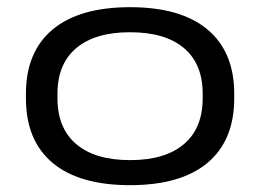

<svg xmlns="http://www.w3.org/2000/svg" viewBox="-20 -514 742 548"><path d="M351 14.5Q206 14.5 130 -49.2Q54 -113 54 -233.5V-246.5Q54 -366 130.2 -429.8Q206.5 -493.5 351.5 -493.5Q496 -493.5 572.2 -429.8Q648.5 -366 648.5 -246.5V-233.5Q648.5 -113 572.2 -49.2Q496 14.5 351 14.5ZM351.5 -57Q451 -57 504.8 -102.5Q558.5 -148 558.5 -233.5V-246.5Q558.5 -331.5 505 -376.8Q451.5 -422 351 -422Q251.5 -422 197.8 -376.8Q144 -331.5 144 -246.5V-233.5Q144 -148 197.8 -102.5Q251.5 -57 351.5 -57Z"/></svg>

Font: Anek Latin Expanded
Style: Regular
Weight: 400
Width: 7
Designer: Yesha Goshar
Foundry: Ek Type
Version: Version 1.003